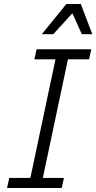

<svg xmlns="http://www.w3.org/2000/svg" viewBox="-20 -935 479 955"><path d="M15 0 26 -50H131L256 -640H151L162 -690H434L423 -640H318L193 -50H298L287 0ZM188 -765 310 -915H382L439 -765H387L340 -869L245 -765Z"/></svg>

Font: Radio Canada Light
Style: Italic
Weight: 300
Italic angle: -12°
Designer: Charles Daoud, Etienne Aubert Bonn, Alexandre Saumier Demers, Jacques Le Bailly
Foundry: Radio-Canada
Version: Version 2.104; ttfautohint (v1.8.4.7-5d5b);gftools[0.9.28.de